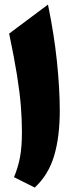

<svg xmlns="http://www.w3.org/2000/svg" viewBox="-20 -823 349 850"><path d="M192.4 -802.7Q219.7 -670.4 232.2 -549.8Q244.6 -429.2 244.6 -333Q244.6 -215.8 219.2 -131.8Q193.8 -47.9 133.8 7.3L42 -38.6Q59.6 -80.6 68.4 -126.2Q77.1 -171.9 77.1 -238.3Q77.1 -294.4 72.3 -354.2Q67.4 -414.1 55.2 -490.7Q43 -567.4 20.5 -674.3Z"/></svg>

Font: Pinar-DS3-FD ExtraBold
Style: Regular
Weight: 800
Designer: Amin Abedi
Version: Version 3.000